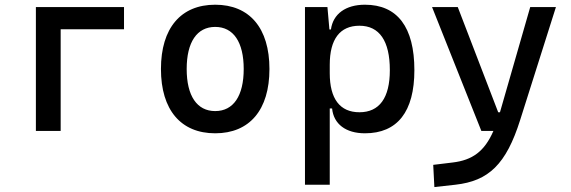

<svg xmlns="http://www.w3.org/2000/svg" viewBox="-20 -547 2384 802"><path d="M129.9 0H233.4V-424.8H498V-517.6H129.9Z M878.9 9.8C1022.5 9.8 1105.5 -87.9 1105.5 -258.8C1105.5 -429.7 1022.5 -527.3 878.9 -527.3C735.4 -527.3 652.3 -429.7 652.3 -258.8C652.3 -87.9 735.4 9.8 878.9 9.8ZM878.9 -83C802.7 -83 759.8 -146.5 759.8 -258.8C759.8 -371.1 802.7 -434.6 878.9 -434.6C955.1 -434.6 998 -371.1 998 -258.8C998 -146.5 955.1 -83 878.9 -83Z M1253.9 224.6H1357.4V-93.8H1367.2C1373.5 -28.8 1424.8 9.8 1504.4 9.8C1640.1 9.8 1710.9 -80.6 1710.9 -253.9C1710.9 -433.6 1640.1 -527.3 1504.4 -527.3C1423.8 -527.3 1371.1 -488.8 1362.3 -423.8H1356L1347.7 -517.6H1253.9ZM1357.4 -241.2V-276.4C1357.4 -383.3 1399.9 -439.5 1481.4 -439.5C1564.9 -439.5 1608.4 -376 1608.4 -253.9C1608.4 -138.2 1564.9 -78.1 1481.4 -78.1C1399.9 -78.1 1357.4 -134.3 1357.4 -241.2Z M1794.4 234.4 1882.3 224.6C2021 209 2094.2 139.6 2152.8 -45.9L2302.2 -517.6H2194.8L2068.4 -78.1H2061L1892.1 -517.6H1784.7L1990.7 0H2041C2003.9 85.4 1953.1 122.1 1870.6 131.8L1789.6 141.6Z"/></svg>

Font: Cascadia Code PL
Style: Regular
Weight: 400
Monospace: yes
Designer: Aaron Bell
Foundry: Saja Typeworks
Version: Version 2404.023